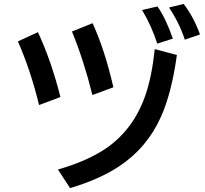

<svg xmlns="http://www.w3.org/2000/svg" viewBox="-20 -898 1039 974"><path d="M178.2 -365.2Q134.3 -544.4 70.8 -688L172.4 -734.9Q239.7 -590.8 286.6 -405.8ZM448.7 -416Q406.7 -586.4 345.2 -738.3L449.7 -780.3Q511.2 -646.5 555.2 -455.1ZM273.9 -38.1Q427.2 -82 522.9 -148.9Q659.7 -245.1 718.3 -417Q750.5 -510.7 765.1 -648.9L877.4 -619.1Q850.1 -422.9 795.4 -303.2Q725.1 -147 583.5 -53.7Q483.9 12.2 335.4 56.2ZM777.8 -676.8Q747.6 -769.5 700.7 -847.2L778.8 -865.2Q819.8 -808.1 856.9 -702.1ZM917.5 -696.8Q890.1 -781.2 837.4 -859.9L911.6 -877.9Q962.4 -812.5 994.6 -723.1Z"/></svg>

Font: UDEV Gothic 35
Style: Bold
Weight: 700
Version: v2.1.0; ttfautohint (v1.8.4.7-5d5b-dirty) -l 6 -r 45 -G 200 